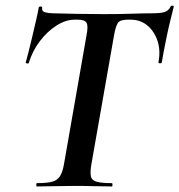

<svg xmlns="http://www.w3.org/2000/svg" viewBox="-20 -673 647 693"><path d="M113 0Q111 0 111 -6Q111 -12 113 -12Q149 -12 168 -17Q187 -22 196.5 -37Q206 -52 211 -81L292 -544Q299 -579 292.5 -590.5Q286 -602 261 -602H249Q217 -602 183.5 -580.5Q150 -559 123.5 -524Q97 -489 84 -446Q83 -443 77.5 -444Q72 -445 73 -448Q77 -462 83.5 -487.5Q90 -513 97 -543Q104 -573 110.5 -601Q117 -629 120 -647Q122 -650 127.5 -649.5Q133 -649 132 -646Q130 -631 145 -628Q160 -625 171 -625Q208 -624 257.5 -623Q307 -622 354 -622Q414 -622 455 -623.5Q496 -625 530 -625Q558 -625 573.5 -629.5Q589 -634 596 -650Q598 -653 603 -652.5Q608 -652 607 -648Q603 -632 596 -604Q589 -576 582.5 -545Q576 -514 571 -487.5Q566 -461 564 -448Q563 -444 557 -444.5Q551 -445 552 -449Q560 -491 548.5 -525.5Q537 -560 512 -581Q487 -602 451 -602H440Q413 -602 405 -589.5Q397 -577 391 -542L310 -81Q305 -52 308 -37Q311 -22 329 -17Q347 -12 384 -12Q386 -12 386 -6Q386 0 384 0Q356 0 322.5 -1Q289 -2 248 -2Q211 -2 176 -1Q141 0 113 0Z"/></svg>

Font: Cormorant Infant Light
Style: Italic
Weight: 300
Italic angle: -10°
Designer: Christian Thalmann (Catharsis Fonts)
Foundry: Catharsis Fonts
Version: Version 4.001